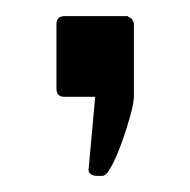

<svg xmlns="http://www.w3.org/2000/svg" viewBox="-20 -130 236 238"><path d="M50 -20V-100Q50 -110 60 -110H107H110H136H138L143 -107Q144 -106 144 -105Q146 -103 146 -100V-11Q146 -3 141.5 13.5Q137 30 131 46.5Q125 63 118.5 75.5Q112 88 107 88H100Q95 88 92 85.5Q89 83 90 78L98 -10H60Q50 -10 50 -20Z"/></svg>

Font: Kanalisirung
Style: Regular
Weight: 500
Designer: Peter Wiegel
Foundry: Peter Wiegel
Version: 1.000